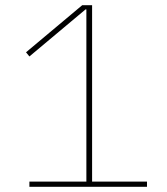

<svg xmlns="http://www.w3.org/2000/svg" viewBox="-20 -718 640 738"><path d="M545 0V-20H334V-698H296L80 -517L93 -501L309 -682H312V-20H93V0Z"/></svg>

Font: IBM Plex Thai Looped Thin
Style: Regular
Weight: 100
Designer: Mike Abbink, Paul van der Laan, Pieter van Rosmalen, Ben Mitchell, Mark Frömberg
Foundry: Bold Monday
Version: Version 1.0